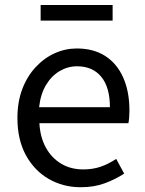

<svg xmlns="http://www.w3.org/2000/svg" viewBox="-20 -756 594 789"><path d="M311.7 13.4Q239.5 13.4 180.4 -20.6Q121.3 -54.6 86.4 -118.2Q51.6 -181.9 51.6 -271Q51.6 -337.5 71.6 -390.1Q91.7 -442.7 126.5 -480.1Q161.4 -517.6 205 -537.2Q248.6 -556.8 295.4 -556.8Q364.6 -556.8 412.8 -525.7Q461 -494.5 486.4 -437.1Q511.9 -379.7 511.9 -301.7Q511.9 -287.4 510.9 -274.1Q510 -260.7 507.6 -249.7H141.9Q145 -192.4 168.3 -149.8Q191.7 -107.2 231.1 -83.5Q270.4 -59.8 322.3 -59.8Q361.8 -59.8 394.5 -71.2Q427.1 -82.7 457.5 -103.1L490.3 -42.5Q454.8 -19.4 411 -3Q367.2 13.4 311.7 13.4ZM140.7 -315.5H431.7Q431.7 -397.1 396.2 -440.3Q360.8 -483.6 296.5 -483.6Q258.5 -483.6 225.1 -463.9Q191.7 -444.3 169.2 -406.9Q146.7 -369.6 140.7 -315.5ZM147 -671.3V-735.5H442.8V-671.3Z"/></svg>

Font: Noto Sans SC Thin
Style: Regular
Weight: 100
Designer: Ryoko NISHIZUKA 西塚涼子 (kana, bopomofo & ideographs); Paul D. Hunt (Latin, Greek & Cyrillic); Sandoll Communications 산돌커뮤니
Foundry: Adobe
Version: Version 2.004-H2;hotconv 1.0.118;makeotfexe 2.5.65603